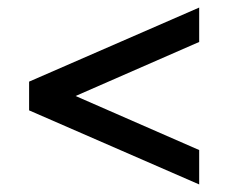

<svg xmlns="http://www.w3.org/2000/svg" viewBox="-20 -600 603 508"><path d="M57 -384 507 -580V-489L180 -346L507 -203V-112L57 -308Z"/></svg>

Font: LT Superior Semi-bold
Style: Regular
Weight: 600
Designer: Daniel Lyons
Foundry: LyonsType
Version: Version 1.0